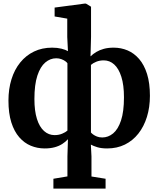

<svg xmlns="http://www.w3.org/2000/svg" viewBox="-20 -840 909 1102"><path d="M286.5 242.5V186L367 172.5V57.5L370 -41Q356.5 -26 337.5 -13.8Q318.5 -1.5 293.5 5.2Q268.5 12 236.5 12Q194.5 12 157 -3.5Q119.5 -19 90.5 -52.2Q61.5 -85.5 45 -137.5Q28.5 -189.5 28.5 -263Q28.5 -329 45.8 -384.8Q63 -440.5 96 -481.2Q129 -522 175.2 -544.2Q221.5 -566.5 279.5 -566.5Q309 -566.5 332.8 -560.5Q356.5 -554.5 370 -546.5L366 -628V-733L293.5 -745.5V-796.5L466.5 -819.5H473L502.5 -801.5V-628L499.5 -516.5Q514 -530.5 532.8 -541.8Q551.5 -553 576.2 -559.8Q601 -566.5 632.5 -566.5Q674.5 -566.5 712 -550.8Q749.5 -535 778.5 -501.5Q807.5 -468 824 -415.5Q840.5 -363 840.5 -290Q840.5 -224 823.2 -168.8Q806 -113.5 774 -73Q742 -32.5 696.8 -10.2Q651.5 12 595 12Q561.5 12 538.2 4.8Q515 -2.5 501.5 -10L505 57.5V173L586 186V242.5ZM293.5 -64.5Q317.5 -64.5 337 -72.8Q356.5 -81 367 -90.5V-477Q363.5 -482.5 354.5 -489Q345.5 -495.5 332.2 -500.5Q319 -505.5 302.5 -505.5Q268.5 -505.5 240 -481.5Q211.5 -457.5 194.5 -406Q177.5 -354.5 177.5 -271.5Q177.5 -203.5 192 -157.5Q206.5 -111.5 232.8 -88Q259 -64.5 293.5 -64.5ZM567 -51Q601 -51 629.2 -74.2Q657.5 -97.5 674.5 -148.2Q691.5 -199 691.5 -281.5Q691.5 -352 676.5 -399.2Q661.5 -446.5 635.5 -470Q609.5 -493.5 575.5 -493.5Q551.5 -493.5 532.2 -485.5Q513 -477.5 502 -467.5V-79.5Q506 -74.5 514.8 -68Q523.5 -61.5 536.8 -56.2Q550 -51 567 -51Z"/></svg>

Font: Merriweather 24pt
Style: Bold
Weight: 700
Designer: Eben Sorkin
Foundry: Eben Sorkin
Version: Version 2.100